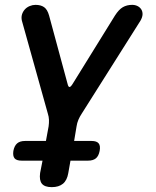

<svg xmlns="http://www.w3.org/2000/svg" viewBox="-20 -580 640 790"><path d="M193 190Q164 190 152.5 176Q141 162 145 132L155 81H69Q48 81 40 71.5Q32 62 35 41Q39 20 50.5 10Q62 0 83 0H169L180 -60Q182 -74 181.5 -87Q181 -100 177 -112L70 -495Q67 -509 70.5 -520.5Q74 -532 82 -541Q90 -550 102 -555Q114 -560 126 -560Q148 -560 161.5 -550.5Q175 -541 182 -516L258 -235Q261 -222 266 -222Q271 -222 279 -235L453 -516Q469 -541 485.5 -550.5Q502 -560 524 -560Q536 -560 546 -555Q556 -550 561.5 -541Q567 -532 566.5 -520.5Q566 -509 558 -495L316 -112Q308 -100 302.5 -87Q297 -74 295 -60L285 0H357Q378 0 386 10Q394 20 390 41Q386 62 374.5 71.5Q363 81 342 81H270L261 132Q256 162 239 176Q222 190 193 190Z"/></svg>

Font: Maple Mono NL SemiBold
Style: Italic
Weight: 600
Italic angle: -10°
Monospace: yes
Designer: subframe7536
Version: Version 7.000